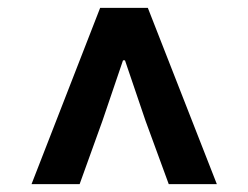

<svg xmlns="http://www.w3.org/2000/svg" viewBox="-20 -780 629 487"><path d="M234 -760H355L530 -313H408L349 -474L297 -627H292L240 -474L182 -313H60Z"/></svg>

Font: `nÑOS-|
Style: Bold
Weight: 700
Designer: Ryoko NISHIZUKA ¬âXZm¬º[P (kana & ideographs); Paul D. Hunt (Latin, Greek & Cyrillic); Wenlong ZHANG _ e¬á¬ü¬ô (bopomof
Foundry: Adobe Systems Incorporated
Version: Version 1.00 June 24, 2014, initial release